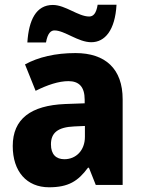

<svg xmlns="http://www.w3.org/2000/svg" viewBox="-20 -784 601 814"><path d="M96 -604H175C182 -644 196 -655 211 -655C254 -655 311 -605 367 -605C425 -605 468 -656 474 -764H394C388 -726 375 -714 358 -714C312 -714 257 -763 204 -763C133 -763 102 -699 96 -604ZM300 -559C215 -559 143 -542 86 -511L131 -399C181 -424 229 -440 270 -440C314 -440 339 -417 339 -361V-346L256 -343C111 -337 34 -280 34 -165C34 -57 93 10 188 10C270 10 311 -16 353 -73H357L386 0H500V-363C500 -492 427 -559 300 -559ZM295 -248 340 -250V-204C340 -146 302 -109 253 -109C218 -109 196 -129 196 -172C196 -220 224 -245 295 -248Z"/></svg>

Font: Noto Sans Myanmar UI SemiCondensed ExtraBold
Style: Regular
Weight: 800
Width: 4
Designer: Monotype Design Team
Foundry: Monotype Imaging Inc.
Version: Version 2.103